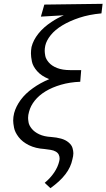

<svg xmlns="http://www.w3.org/2000/svg" viewBox="-20 -776 557 1005"><path d="M511 -706Q446 -700 395 -683Q344 -666 306 -643Q268 -620 245.5 -592Q223 -564 217 -537Q214 -523 214 -510Q214 -500 217 -483.5Q220 -467 235.5 -449Q251 -431 279 -420Q307 -409 348 -409H405L400 -348Q346 -346 299.5 -332.5Q253 -319 218.5 -298Q184 -277 162 -249.5Q140 -222 132 -191Q127 -174 127 -159Q127 -151 129.5 -135.5Q132 -120 146 -102.5Q160 -85 185.5 -73Q211 -61 248 -59Q276 -57 299.5 -50.5Q323 -44 339 -30.5Q355 -17 359.5 -1.5Q364 14 364 26Q364 40 359 58Q355 78 346 97.5Q337 117 322.5 136Q308 155 288.5 173Q269 191 244 209L214 181Q244 156 263.5 127Q283 98 290 68Q292 60 292 53Q292 43 287.5 33.5Q283 24 272 17.5Q261 11 245.5 8.5Q230 6 213 4Q166 1 131.5 -16Q97 -33 77.5 -58.5Q58 -84 53.5 -107.5Q49 -131 49 -145Q49 -164 54 -184Q63 -218 87.5 -252Q112 -286 153 -315Q189 -341 238 -362Q236 -362 235 -363Q197 -378 174.5 -403.5Q152 -429 147 -454Q142 -479 142 -496Q142 -513 145 -530Q154 -566 181 -600Q208 -634 251 -662Q279 -681 314 -696L194 -689L212 -752L517 -756Z"/></svg>

Font: Isabella Sans
Style: Italic
Weight: 400
Italic angle: -12°
Designer: Christian Thalmann (Catharsis Fonts), Cristiano Sobral
Foundry: The Isabella Sans Project Authors
Version: Version 2.026; ttfautohint (v1.8.4.7-5d5b-dirty)